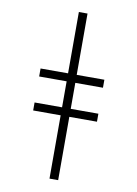

<svg xmlns="http://www.w3.org/2000/svg" viewBox="-105 -828 811 1135"><g transform="rotate(10 300.0 -260.0)"><path d="M326 -344V-188H492V-140H326V240H274V-140H109V-188H274V-344H109V-392H274V-760H326V-392H492V-344Z"/></g></svg>

Font: Noto Sans Mono UI Light
Style: Regular
Weight: 300
Monospace: yes
Designer: Monotype Design team
Foundry: Monotype Imaging Inc.
Version: Version 1.000